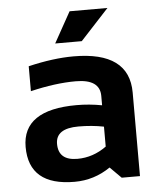

<svg xmlns="http://www.w3.org/2000/svg" viewBox="-51 -742 656 787"><g transform="rotate(-5 277.0 -349.0)"><path d="M36.6 -159.7Q36.6 -312.5 259.3 -312.5Q311.5 -312.5 363.8 -302.7V-341.3Q363.8 -410.2 264.6 -410.2Q180.7 -410.2 78.1 -385.7V-488.3Q180.7 -512.7 264.6 -512.7Q493.2 -512.7 493.2 -343.8V0H418L372.1 -45.9Q305.2 0 224.6 0Q36.6 0 36.6 -159.7ZM259.3 -224.6Q166 -224.6 166 -161.1Q166 -92.8 244.1 -92.8Q308.6 -92.8 363.8 -132.8V-214.8Q314.9 -224.6 259.3 -224.6ZM264.6 -698.2H420.4L303.7 -571.8H194.3Z"/></g></svg>

Font: SansationBold
Style: Bold
Weight: 700
Designer: Bernd Montag
Version: Version 1.301